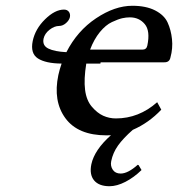

<svg xmlns="http://www.w3.org/2000/svg" viewBox="-20 -459 617 665"><path d="M470.2 129.9Q444.3 155.3 414.6 170.7Q384.8 186 359.4 186Q322.8 186 305.9 165.8Q289.1 145.5 296.4 109.9Q307.1 60.1 364.3 9.3Q356.4 9.8 349.1 9.8Q250 9.8 206.5 -49.6Q163.1 -108.9 182.1 -199.2Q186.5 -219.2 193.4 -238.8Q138.2 -239.3 111.3 -256.6Q84.5 -273.9 93.3 -316.9Q102.1 -358.9 136.2 -392.3Q170.4 -425.8 201.7 -425.8Q212.4 -425.8 218.3 -418.5Q224.1 -411.1 222.2 -399.9Q219.7 -388.7 208.5 -378.9Q197.3 -369.1 184.6 -369.1Q168.5 -369.1 151.6 -356Q134.8 -342.8 130.9 -325.2Q126 -301.3 147.5 -290.8Q168.9 -280.3 210 -278.3Q247.6 -352.1 312.5 -395.5Q377.4 -439 438.5 -439Q485.8 -439 517.3 -422.9Q548.8 -406.7 560.5 -381.1Q572.3 -355.5 575.7 -323.5Q579.1 -291.5 570.3 -259.8Q566.9 -242.7 548.8 -243.2H328.6Q328.1 -241.2 327.6 -238.8H278.8Q270 -184.1 274.7 -147.7Q279.3 -111.3 298.1 -89.4Q316.9 -67.4 337.6 -58.1Q358.4 -48.8 381.3 -48.8Q460.9 -48.8 524.4 -105L538.6 -79.1Q495.1 -33.2 439.9 -9.3Q406.7 20 388.9 44.9Q371.1 69.8 365.2 99.1Q361.8 115.7 370.6 128.9Q379.4 142.1 397.9 142.1Q422.9 142.1 457 111.8L460 112.8ZM292 -287.1H473.1Q487.3 -287.1 490.2 -300.8Q501 -352.1 481.4 -375.5Q461.9 -398.9 429.7 -398.9Q417 -398.9 403.1 -395.8Q389.2 -392.6 367.7 -382.6Q346.2 -372.6 325.9 -347.9Q305.7 -323.2 292 -287.1Z"/></svg>

Font: Linux Biolinum
Style: Italic
Weight: 400
Italic angle: -12°
Designer: Philipp H. Poll
Foundry: Philipp H. Poll
Version: Version 1.1.3 ; ttfautohint (v0.9)